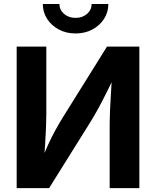

<svg xmlns="http://www.w3.org/2000/svg" viewBox="-20 -967 802 987"><path d="M696.4 0H543.8V-334.4Q543.8 -359.4 545.5 -398.6Q547.3 -437.8 550.3 -486.3Q553.3 -534.9 556.3 -587.5H575.2Q546.1 -528.1 524.6 -485.1Q503.2 -442.2 483.9 -406.9Q464.6 -371.7 441.1 -333.9L232.5 0H65.7V-727.5H218.1V-378.3Q218.1 -349.2 216.3 -307.1Q214.5 -265 211.6 -219.3Q208.7 -173.6 205.4 -132.9H190.1Q209.2 -183.7 227.8 -224.2Q246.4 -264.8 264.7 -297.8Q283 -330.9 300.3 -359.2L530 -727.5H696.4ZM368.5 -795Q320.8 -795 282.7 -815.1Q244.7 -835.3 222.4 -869.8Q200 -904.3 200 -946.6H285.6Q285.6 -916 309.3 -895.6Q333 -875.1 368.5 -875.1Q403.8 -875.1 427.4 -895.6Q450.9 -916 450.9 -946.6H537Q537 -904.3 514.8 -869.9Q492.6 -835.5 454.5 -815.2Q416.5 -795 368.5 -795Z"/></svg>

Font: Inter Variable LoSnoCo
Style: Regular
Weight: 400
Designer: Rasmus Andersson
Foundry: rsms
Version: Version 4.000;git-a52131595; featfreeze: case,dlig,ss01,ss02